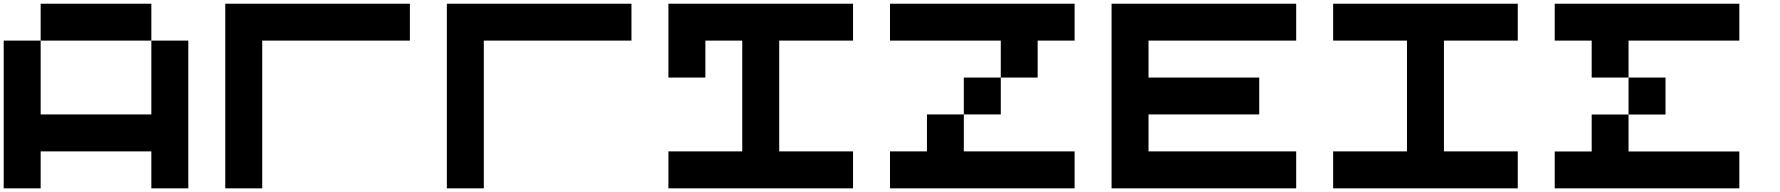

<svg xmlns="http://www.w3.org/2000/svg" viewBox="-20 -820 9642 1040"><path d="M799.8 -799.8V-600.1H200.2V-799.8ZM799.8 -600.1H1000V200.2H799.8V0H200.2V200.2H0V-600.1H200.2V-200.2H799.8Z M1400.4 200.2H1200.2V-799.8H2200.2V-600.1H1400.4Z M2600.6 200.2H2400.4V-799.8H3400.4V-600.1H2600.6Z M4000.5 -600.1H3800.8V-399.9H3600.6V-799.8H4600.6V-600.1H4200.7V0H4600.6V200.2H3600.6V0H4000.5Z M5600.6 -600.1V-399.9H5400.9V-600.1H4800.8V-799.8H5800.8V-600.1ZM5001 -200.2H5200.7V0H5800.8V200.2H4800.8V0H5001ZM5400.9 -399.9V-200.2H5200.7V-399.9Z M7001 -600.1H6201.2V-399.9H6800.8V-200.2H6201.2V0H7001V200.2H6001V-799.8H7001Z M7801.3 -600.1V0H8201.2V200.2H7201.2V0H7601.1V-600.1H7201.2V-799.8H8201.2V-600.1Z M9001.5 -199.7H8801.3V-399.9H9001.5ZM8801.3 0.5H9401.4V200.2H8401.4V0.5H8601.6V-199.7H8801.3ZM8801.3 -600.1V-399.9H8601.6V-600.1H8401.4V-799.8H9401.4V-600.1Z"/></svg>

Font: QuinqueFive
Style: Regular
Weight: 400
Monospace: yes
Designer: GGBotNet
Foundry: GGBotNet
Version: 1.1